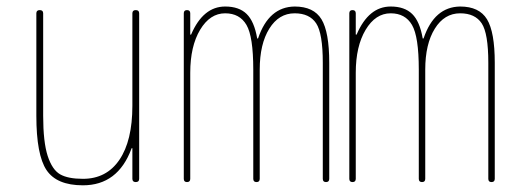

<svg xmlns="http://www.w3.org/2000/svg" viewBox="-20 -550 1540 580"><path d="M230.5 9.8Q151.4 9.8 120.6 -36.1Q89.8 -82 89.8 -200.2V-509.8Q89.8 -519.5 100.1 -519.5Q110.4 -519.5 110.4 -509.8V-200.2Q110.4 -121.1 124 -79.1Q137.7 -37.1 161.6 -23.4Q185.5 -9.8 230.5 -9.8Q301.8 -9.8 340.8 -67.4Q379.9 -125 379.9 -230.5V-509.8Q379.9 -519.5 390.1 -519.5Q400.4 -519.5 400.4 -509.8V-9.8Q400.4 0 390.1 0Q379.9 0 379.9 -9.8V-101.6Q379.9 -102.5 378.9 -102.5Q377 -102.5 377 -100.6Q335.9 9.8 230.5 9.8Z M535.2 -9.8V-509.8Q535.2 -519.5 544.9 -519.5Q554.7 -519.5 554.7 -509.8V-446.3Q554.7 -445.3 555.7 -445.3Q557.6 -445.3 557.6 -446.3Q593.8 -530.3 660.2 -530.3Q702.1 -530.3 725.1 -507.8Q748 -485.4 756.8 -434.6Q756.8 -433.6 757.8 -433.6Q759.8 -433.6 759.8 -434.6Q792 -529.3 870.1 -530.3Q927.7 -530.3 951.2 -491.7Q974.6 -453.1 974.6 -360.4V-9.8Q974.6 0 964.8 0Q955.1 0 955.1 -9.8V-360.4Q955.1 -449.2 935.1 -479.5Q915 -509.8 870.1 -509.8Q822.3 -509.8 793.5 -463.4Q764.6 -417 764.6 -339.8V-9.8Q764.6 0 754.9 0Q745.1 0 745.1 -9.8V-339.8Q745.1 -439.5 724.6 -474.6Q704.1 -509.8 660.2 -509.8Q614.3 -509.8 584.5 -460Q554.7 -410.2 554.7 -330.1V-9.8Q554.7 0 544.9 0Q535.2 0 535.2 -9.8Z M1035.2 -9.8V-509.8Q1035.2 -519.5 1044.9 -519.5Q1054.7 -519.5 1054.7 -509.8V-446.3Q1054.7 -445.3 1055.7 -445.3Q1057.6 -445.3 1057.6 -446.3Q1093.8 -530.3 1160.2 -530.3Q1202.1 -530.3 1225.1 -507.8Q1248 -485.4 1256.8 -434.6Q1256.8 -433.6 1257.8 -433.6Q1259.8 -433.6 1259.8 -434.6Q1292 -529.3 1370.1 -530.3Q1427.7 -530.3 1451.2 -491.7Q1474.6 -453.1 1474.6 -360.4V-9.8Q1474.6 0 1464.8 0Q1455.1 0 1455.1 -9.8V-360.4Q1455.1 -449.2 1435.1 -479.5Q1415 -509.8 1370.1 -509.8Q1322.3 -509.8 1293.5 -463.4Q1264.6 -417 1264.6 -339.8V-9.8Q1264.6 0 1254.9 0Q1245.1 0 1245.1 -9.8V-339.8Q1245.1 -439.5 1224.6 -474.6Q1204.1 -509.8 1160.2 -509.8Q1114.3 -509.8 1084.5 -460Q1054.7 -410.2 1054.7 -330.1V-9.8Q1054.7 0 1044.9 0Q1035.2 0 1035.2 -9.8Z"/></svg>

Font: Rounded-X Mgen+ 1m thin
Style: Regular
Weight: 100
Designer: [Source Han Sans]
Ryoko NISHIZUKA  (kana & ideographs); Paul D. Hunt (Latin, Greek & Cyrillic); Wenlong ZHANG  (bopomofo
Version: Version 1.059.20150602